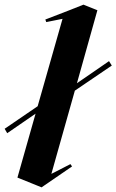

<svg xmlns="http://www.w3.org/2000/svg" viewBox="-61 -788 501 826"><path d="M-30 -215 92 -299 14 -24 118 18 128 11 249 -72 242 -82 160 -40 261 -398 420 -506 408 -525 270 -430 358 -744 298 -768 235 -743 134 -704 138 -693 208 -707 101 -331 -41 -234Z"/></svg>

Font: Mazius Display Extra Italic
Style: Bold
Weight: 700
Italic angle: -17°
Designer: Alberto Casagrande & Collletttivo
Foundry: Collletttivo
Version: Version 2.000;Glyphs 3.2 (3217)